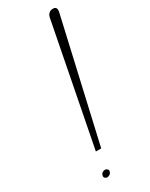

<svg xmlns="http://www.w3.org/2000/svg" viewBox="-188 -748 607 779"><g transform="rotate(-30 116.0 -358.5)"><path d="M187 -686 77 -121H102L231 -686Q233 -698 229.5 -704Q226 -710 215 -710Q205 -710 197.5 -704Q190 -698 187 -686ZM82 -34Q78 -38 72.5 -38.5Q67 -39 60 -35Q54 -31 52 -23.5Q50 -16 54 -12Q59 -7 65 -7Q71 -7 77 -11Q83 -15 85 -22.5Q87 -30 82 -34Z"/></g></svg>

Font: Advent Pro ExtraLight
Style: Italic
Weight: 250
Italic angle: -12°
Version: Version 3.000